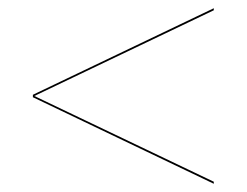

<svg xmlns="http://www.w3.org/2000/svg" viewBox="-20 -621 600 467"><path d="M60 -384.5 500 -174V-179L63.5 -387.5L500 -596V-601L60 -390.5Z"/></svg>

Font: Bodoni* 36pt
Style: Regular
Weight: 400
Version: Version 2.3